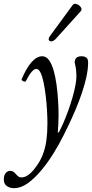

<svg xmlns="http://www.w3.org/2000/svg" viewBox="-73 -709 479 1000"><path d="M0 271Q-22 271 -37.5 260Q-53 249 -53 226Q-53 204 -43.5 192.5Q-34 181 -21 181Q-10 181 -3.5 185.5Q3 190 10 198Q17 206 23 210.5Q29 215 39 215Q55 215 72.5 203.5Q90 192 109 167Q135 134 149 98.5Q163 63 168.5 22.5Q174 -18 174 -66Q174 -95 172 -132Q170 -169 165.5 -207Q161 -245 154.5 -277.5Q148 -310 138.5 -330Q129 -350 116 -350Q105 -350 91.5 -334.5Q78 -319 62 -287Q60 -283 54 -284Q48 -285 43 -289Q38 -293 40 -297Q65 -356 92 -386Q119 -416 147 -416Q168 -416 182.5 -395.5Q197 -375 206.5 -341.5Q216 -308 221.5 -267.5Q227 -227 229.5 -186Q232 -145 232 -111Q232 -90 231 -67Q230 -44 228 -19H233Q245 -41 258 -71Q271 -101 283 -134.5Q295 -168 304.5 -201Q314 -234 319.5 -263Q325 -292 325 -312Q325 -329 323 -346.5Q321 -364 316 -383Q316 -400 325 -408Q334 -416 351 -416Q368 -416 377 -408.5Q386 -401 386 -385Q386 -350 377 -308.5Q368 -267 353.5 -224.5Q339 -182 321.5 -140.5Q304 -99 287 -63Q270 -27 256 0Q234 44 204.5 91.5Q175 139 141 179.5Q107 220 71.5 245.5Q36 271 0 271ZM217 -506Q205 -494 195 -493.5Q185 -493 181.5 -500.5Q178 -508 187 -521L305 -682Q311 -690 320.5 -689Q330 -688 338.5 -681.5Q347 -675 350.5 -666.5Q354 -658 347 -650Z"/></svg>

Font: Junicode VF
Style: Italic
Weight: 400
Italic angle: -11°
Designer: Peter S. Baker
Version: Version 2.209